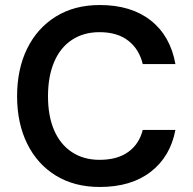

<svg xmlns="http://www.w3.org/2000/svg" viewBox="-20 -732 766 764"><path d="M377 12Q276 12 202 -33.5Q128 -79 88 -160.5Q48 -242 48 -349Q48 -457 88 -538.5Q128 -620 202 -666Q276 -712 377 -712Q502 -712 580 -650.5Q658 -589 678 -477H548Q534 -536 490.5 -570Q447 -604 376 -604Q313 -604 266.5 -573.5Q220 -543 195.5 -485.5Q171 -428 171 -349Q171 -270 195.5 -213.5Q220 -157 266.5 -126.5Q313 -96 376 -96Q447 -96 490.5 -127.5Q534 -159 548 -215H678Q658 -109 580 -48.5Q502 12 377 12Z"/></svg>

Font: DM Sans 10pt SemiBold
Style: Regular
Weight: 600
Version: Version 4.004;gftools[0.9.30]